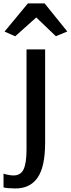

<svg xmlns="http://www.w3.org/2000/svg" viewBox="-59 -841 408 1109"><path d="M18.6 172.4Q61 172.4 77.6 136.2Q94.2 100.1 94.2 23.4V-555.7H201.7V-18.1Q201.7 122.1 158.4 184.8Q115.2 247.6 29.3 247.6Q13.2 247.6 -10.3 245.8Q-33.7 244.1 -38.6 241.2V161.6Q-30.8 165.5 -12.2 168.9Q6.3 172.4 18.6 172.4ZM102.1 -821.3H198.7L329.6 -659.2L263.7 -631.8L150.4 -740.2L28.8 -631.3L-32.7 -658.7Z"/></svg>

Font: Merriweather Sans
Style: Regular
Weight: 400
Designer: Eben Sorkin
Foundry: Eben Sorkin
Version: Version 1.006; ttfautohint (v1.4.1) -l 6 -r 50 -G 0 -x 11 -H